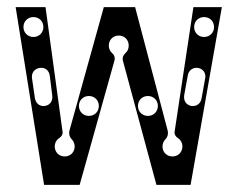

<svg xmlns="http://www.w3.org/2000/svg" viewBox="-20 -520 668 540"><path d="M104 0H204L302 -350C304 -359 301 -366 295 -371C289 -376 286 -384 286 -392C286 -408 298 -420 314 -420C330 -420 342 -408 342 -392C342 -383 339 -376 333 -371C327 -365 323 -358 326 -348L420 0H516L604 -500H524L471 -149C470 -142 474 -136 480 -132C488 -127 493 -118 493 -108C493 -92 481 -80 465 -80C449 -80 437 -92 437 -108C437 -115 440 -123 445 -128C452 -135 454 -145 451 -155L360 -500H272L176 -155C173 -145 175 -135 182 -128C187 -123 190 -115 190 -108C190 -92 178 -80 162 -80C146 -80 134 -92 134 -108C134 -118 139 -127 147 -132C153 -136 157 -142 156 -149L108 -500H24ZM74 -416C58 -416 46 -428 46 -444C46 -460 58 -472 74 -472C90 -472 102 -460 102 -444C102 -428 90 -416 74 -416ZM554 -416C538 -416 526 -428 526 -444C526 -460 538 -472 554 -472C570 -472 582 -460 582 -444C582 -428 570 -416 554 -416ZM106 -222C91 -220 80 -230 78 -245L70 -300C68 -315 77 -327 92 -329C107 -331 118 -322 120 -307L127 -251C129 -237 121 -224 106 -222ZM518 -222C503 -225 496 -237 498 -252L508 -307C510 -322 522 -331 537 -329C552 -326 560 -314 557 -299L547 -244C545 -229 533 -220 518 -222ZM230 -194C214 -194 202 -206 202 -222C202 -238 214 -250 230 -250C246 -250 258 -238 258 -222C258 -206 246 -194 230 -194ZM396 -194C380 -194 368 -206 368 -222C368 -238 380 -250 396 -250C412 -250 424 -238 424 -222C424 -206 412 -194 396 -194Z"/></svg>

Font: Apfel Grotezk Brukt
Style: Regular
Weight: 300
Designer: Luigi Gorlero
Foundry: © 2023, Luigi Gorlero & Collletttivo
Version: Version 2.000;Glyphs 3.2 (3217)